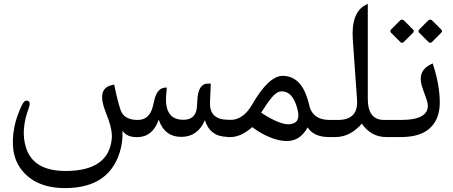

<svg xmlns="http://www.w3.org/2000/svg" viewBox="-20 -716 2365 1003"><path d="M698.7 -89.4Q761.7 -88.9 778.8 -161.6L786.1 -192.9Q801.8 -258.3 844.7 -258.3H851.6L848.1 -221.7Q836.9 -87.9 941.4 -90.3Q1006.3 -91.8 1009.3 -164.1L1010.7 -190.4Q1014.6 -279.3 1065.9 -279.3H1081.1L1077.1 -181.6Q1073.2 -90.3 1172.4 -90.3H1189.9Q1189.9 -90.3 1189.9 -1H1170.4Q1077.1 -1 1050.3 -88.4Q1014.2 -2.9 930.2 -1Q840.3 0.5 809.1 -90.8Q777.8 -1 698.7 0.5Q642.1 1.5 620.1 -33.2Q621.1 19.5 611.3 58.6Q560.5 264.6 324.2 266.6Q166.5 267.6 91.3 169.4Q27.3 85.4 55.7 -55.7Q65.9 -106 93.3 -164.6Q106.9 -194.8 124.5 -189.5Q142.6 -184.6 129.9 -150.4Q87.4 -36.6 115.2 53.2Q152.8 177.7 324.7 177.2Q548.8 176.3 564 7.3Q568.4 -41 533.7 -126Q482.9 -250 559.6 -270L576.7 -274.4Q591.8 -196.8 609.4 -142.6Q626.5 -89.8 698.7 -89.4Z M1420.4 -84.5Q1487.8 -53.7 1522 -76.2Q1548.8 -93.8 1532.2 -152.3Q1507.3 -240.7 1449.7 -238.8Q1425.8 -237.8 1399.9 -207Q1374.5 -176.3 1344.2 -127.4Q1380.9 -102.5 1420.4 -84.5ZM1297.9 -52.2Q1239.7 0 1183.1 0H1166Q1166 0 1166 -89.4H1182.6Q1250.5 -89.4 1296.9 -169.4Q1383.8 -320.3 1457.5 -319.8Q1553.2 -318.8 1589.4 -189.9Q1591.8 -182.1 1593.3 -174.8Q1608.9 -89.4 1701.7 -89.4H1719.2Q1719.2 -89.4 1719.2 0H1699.2Q1619.1 0 1586.9 -50.8Q1575.7 -28.8 1557.1 -10.7Q1526.9 19 1483.9 20.5Q1444.8 22 1399.4 4.9Q1342.8 -16.6 1297.9 -52.2Z M1986.3 -89.4H2028.3Q2028.3 -89.4 2028.3 0H1998.5Q1918.9 0 1870.1 -69.8Q1809.1 0 1731.4 0H1694.8V-89.4H1745.6Q1852.5 -89.4 1845.2 -194.8L1823.2 -507.3Q1813 -650.4 1889.6 -689.9L1901.4 -696.3V-199.2Q1901.4 -89.4 1986.3 -89.4Z M2091.8 -607.9 2137.2 -562Q2146 -553.2 2137.7 -544.9L2089.8 -497.1Q2080.1 -487.3 2070.8 -497.1L2022.9 -544.9Q2014.6 -553.2 2024.4 -563.5L2069.3 -608.4Q2080.1 -619.1 2091.8 -607.9ZM2238.8 -607.9 2284.7 -562Q2293.5 -553.2 2284.7 -544.9L2237.3 -497.1Q2227.5 -487.3 2217.8 -497.1L2170.4 -544.4Q2161.6 -553.2 2171.9 -564L2216.3 -608.4Q2227.5 -619.1 2238.8 -607.9ZM2073.7 -89.4Q2229.5 -89.4 2213.4 -178.7Q2211.4 -188.5 2204.1 -208.5Q2187 -254.9 2182.6 -271Q2161.6 -347.2 2232.4 -380.9L2240.2 -384.8Q2277.8 -272.9 2277.3 -179.2Q2277.3 -104 2236.8 -57.6Q2187 0 2074.2 0H2003.4Q2003.4 0 2003.4 -89.4Z"/></svg>

Font: Gandom WOL
Style: WOL
Weight: 400
Foundry: DejaVu fonts team - Redesigned by Saber Rastikerdar - Based on Samim Font
Version: Version 0.8